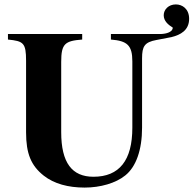

<svg xmlns="http://www.w3.org/2000/svg" viewBox="-20 -830 876 869"><path d="M482 -676V-651C556 -645 579 -625 579 -552V-252C579 -104 520 -30 403 -30C306 -30 257 -93 257 -232V-550C257 -632 274 -645 352 -651V-676H16V-651C86 -644 98 -636 98 -555V-231C98 -134 121 -80 178 -35C225 2 289 19 363 19C434 19 504 -1 547 -36C596 -75 623 -152 623 -252V-566C623 -620 634 -639 688 -649C709 -653 742 -659 756 -662C797 -672 836 -693 836 -745C836 -790 805 -810 776 -810C743 -810 721 -787 721 -761C721 -735 741 -718 762 -705C761 -682 726 -676 704 -676Z"/></svg>

Font: XITS
Style: Bold
Weight: 700
Designer: MicroPress Inc., with final additions and corrections provided by Coen Hoffman, Elsevier (retired)
Version: Version 1.302